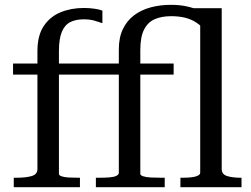

<svg xmlns="http://www.w3.org/2000/svg" viewBox="-20 -775 1040 795"><path d="M34 -512H383V-466H34ZM224 -55Q224 -49 235 -45Q246 -41 265 -40Q284 -39 307 -39H311V0H37V-39H46Q87 -39 111 -46Q135 -53 135 -75V-563Q135 -628 161 -667Q187 -706 230.5 -724Q274 -742 327 -742Q350 -742 371 -739Q392 -736 404 -731V-679Q390 -684 371 -689.5Q352 -695 327 -695Q294 -695 271 -683.5Q248 -672 236 -643Q224 -614 224 -563ZM371 -512H699V-466H371ZM727 0V-39H735Q752 -39 769 -40.5Q786 -42 797.5 -47Q809 -52 809 -60V-703L733 -741H898V-75Q898 -53 920.5 -46Q943 -39 978 -39H980V0ZM662 0H377V-39H389Q414 -39 433 -40.5Q452 -42 462 -47Q472 -52 472 -60V-570Q472 -620 489 -655Q506 -690 535.5 -712Q565 -734 604 -744.5Q643 -755 688 -755Q724 -755 753.5 -748.5Q783 -742 806.5 -731.5Q830 -721 845 -707L833 -644Q816 -666 794.5 -680.5Q773 -695 747 -701.5Q721 -708 689 -708Q649 -708 620.5 -695.5Q592 -683 576.5 -652.5Q561 -622 561 -568V-55Q561 -49 573 -45Q585 -41 605.5 -40Q626 -39 652 -39H662Z"/></svg>

Font: Roboto Serif 72pt
Style: Regular
Weight: 400
Designer: Greg Gazdowicz
Foundry: Commercial Type
Version: Version 1.008